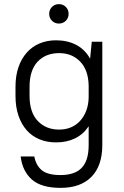

<svg xmlns="http://www.w3.org/2000/svg" viewBox="-20 -702 600 929"><path d="M251 -13Q207 -13 171 -28Q135 -43 109.5 -71.5Q84 -100 69.5 -142Q55 -184 55 -238V-282Q55 -336 69.5 -377.5Q84 -419 110 -448Q136 -477 172 -492Q208 -507 251 -507Q306 -507 348.5 -485Q391 -463 416 -418L424 -500H475V0Q475 100 422.5 153.5Q370 207 273 207Q179 207 133.5 166Q88 125 80 55H146Q154 98 182 121.5Q210 145 273 145Q342 145 375.5 110Q409 75 409 0V-91Q383 -52 343 -32.5Q303 -13 251 -13ZM266 -75Q297 -75 322.5 -85.5Q348 -96 367 -116.5Q386 -137 397 -165.5Q408 -194 409 -230V-289Q407 -364 367.5 -404.5Q328 -445 266 -445Q201 -445 162 -403.5Q123 -362 123 -282V-238Q123 -159 162.5 -117Q202 -75 266 -75ZM265 -588Q245 -588 231.5 -601.5Q218 -615 218 -635Q218 -655 231.5 -668.5Q245 -682 265 -682Q285 -682 298.5 -668.5Q312 -655 312 -635Q312 -615 298.5 -601.5Q285 -588 265 -588Z"/></svg>

Font: Retni Sans
Style: Regular
Weight: 400
Designer: Vitaly Kuzmin
Foundry: ParaType Ltd.
Version: Version 1.00;March 2, 2019;FontCreator 11.5.0.2425 64-bit; t